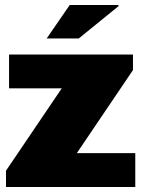

<svg xmlns="http://www.w3.org/2000/svg" viewBox="-20 -745 563 765"><path d="M293.9 -591.8H166L257.8 -725.1H451.2L453.1 -721.2ZM286.1 -134.8H519V0H3.9V-64.9L226.1 -393.1H16.1V-527.8H509.8V-465.8Z"/></svg>

Font: Archivo-RBTV
Style: Regular
Weight: 500
Designer: Hector Gatti
Foundry: Hector Gatti
Version: ""